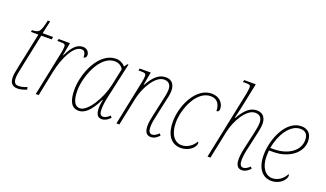

<svg xmlns="http://www.w3.org/2000/svg" viewBox="-73 -1240 2937 1729"><g transform="rotate(20 1395.5 -375.0)"><path d="M139 10C161 10 195 3 226 -11L220 -34C191 -21 166 -15 139 -15C106 -15 93 -36 93 -73C93 -96 96 -119 111 -187L179 -511H278L283 -536H183L210 -659H188C161 -539 152 -532 83 -529L80 -511H151L83 -187C70 -125 65 -99 65 -73C65 -26 82 10 139 10Z M401 -431 312 0H340L389 -240C420 -387 488 -520 562 -520C588 -520 603 -504 603 -457C621 -457 630 -469 630 -487C630 -515 609 -545 567 -545C506 -545 465 -493 425 -411H422L445 -536H336L331 -516H353C400 -516 408 -512 408 -485C408 -468 404 -446 401 -431Z M725 10C777 10 834 -31 894 -157H898C893 -131 888 -102 888 -78C888 -19 906 10 945 10C974 10 1002 -5 1027 -32L1013 -49C987 -24 969 -15 949 -15C923 -15 915 -39 915 -78C915 -112 922 -157 932 -201L1006 -535H996L974 -505C954 -528 923 -546 884 -546C722 -546 625 -315 625 -158C625 -49 655 10 725 10ZM727 -15C682 -15 653 -58 653 -157C653 -291 739 -521 881 -521C916 -521 947 -504 963 -474L929 -313C897 -170 801 -15 727 -15Z M1416 10C1449 10 1472 -7 1496 -32L1483 -49C1460 -28 1441 -15 1420 -15C1394 -15 1383 -36 1383 -76C1383 -110 1391 -152 1401 -194L1432 -336C1439 -366 1450 -409 1450 -444C1450 -496 1427 -543 1363 -543C1303 -543 1253 -506 1200 -411H1196L1219 -536H1113L1108 -516H1126C1173 -516 1181 -512 1181 -485C1181 -468 1177 -446 1174 -431L1085 0H1113L1168 -265C1192 -379 1272 -518 1355 -518C1410 -518 1422 -479 1422 -444C1422 -412 1409 -356 1404 -336L1373 -194C1362 -148 1355 -109 1355 -76C1355 -16 1377 10 1416 10Z M1703 10C1787 10 1838 -48 1838 -83C1838 -90 1835 -96 1831 -97C1806 -53 1760 -16 1702 -16C1636 -16 1585 -77 1585 -190C1585 -326 1668 -521 1800 -521C1860 -521 1893 -481 1893 -412C1909 -412 1919 -421 1919 -441C1919 -492 1880 -546 1801 -546C1653 -546 1557 -347 1557 -190C1557 -53 1618 10 1703 10Z M2290 10C2320 10 2344 -7 2369 -32L2356 -49C2333 -28 2314 -15 2293 -15C2268 -15 2257 -36 2257 -76C2257 -110 2264 -152 2274 -194L2306 -336C2312 -366 2323 -409 2323 -444C2323 -496 2300 -543 2236 -543C2176 -543 2127 -506 2073 -411H2069C2078 -447 2087 -485 2094 -519L2144 -760H2033L2028 -740H2045C2098 -740 2101 -737 2101 -711C2101 -703 2098 -679 2094 -655L1958 0H1986L2041 -265C2065 -379 2145 -518 2228 -518C2283 -518 2295 -479 2295 -444C2295 -412 2282 -356 2278 -336L2246 -194C2235 -148 2229 -109 2229 -76C2229 -16 2250 10 2290 10Z M2572 10C2655 10 2705 -51 2705 -87C2705 -93 2702 -99 2698 -100C2673 -54 2629 -16 2571 -16C2505 -16 2456 -79 2456 -187C2456 -203 2458 -230 2459 -241H2500C2647 -241 2762 -325 2762 -438C2762 -506 2725 -546 2661 -546C2513 -546 2428 -338 2428 -187C2428 -55 2489 10 2572 10ZM2493 -266H2462C2484 -394 2560 -521 2660 -521C2710 -521 2734 -492 2734 -440C2734 -334 2628 -266 2493 -266Z"/></g></svg>

Font: Noto Serif SemiCondensed Thin
Style: Italic
Weight: 100
Width: 4
Italic angle: -12°
Designer: Monotype Design Team
Foundry: Monotype Imaging Inc.
Version: Version 2.013